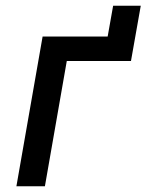

<svg xmlns="http://www.w3.org/2000/svg" viewBox="-20 -647 509 667"><path d="M37 0H136L212 -435H435L469 -627H373L354 -520H128Z"/></svg>

Font: Fixel Display 20240404 Medium
Style: Italic
Weight: 500
Italic angle: -10°
Designer: AlfaBravo + MacPaw
Foundry: Kyrylo Tkachov, Marchela Mozhyna, Serhii Makarenko, Maria Weinstein, Zakhar Kryvoshyya
Version: Version 1.211;Glyphs 3.2 (3225)